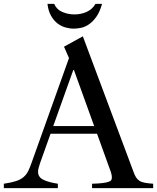

<svg xmlns="http://www.w3.org/2000/svg" viewBox="-44 -979 817 999"><path d="M461 -283 527 -100C531.7 -88 534.7 -78.8 536 -72.5C537.3 -66.2 538 -60.7 538 -56C538 -50.7 537 -46.2 535 -42.5C533 -38.8 528.3 -35.7 521 -33C513.7 -30.3 503.2 -28.2 489.5 -26.5C475.8 -24.8 457.7 -23.7 435 -23V0H753V-23C735.7 -24.3 721.3 -26 710 -28C698.7 -30 689.3 -33.3 682 -38C674.7 -42.7 668.7 -48.7 664 -56C659.3 -63.3 655 -72.7 651 -84L387 -790L289 -736L315 -677L121 -134C115 -116.7 109 -101.8 103 -89.5C97 -77.2 89 -66.7 79 -58C69 -49.3 56 -42.3 40 -37C24 -31.7 2.7 -27 -24 -23V0H257V-23C223 -28.3 197.3 -35.5 180 -44.5C162.7 -53.5 154 -67 154 -85C154 -95.7 157.7 -111.3 165 -132L219 -283ZM337 -614H341L446 -323H233ZM238 -959H203C205.7 -935 211.7 -914.7 221 -898C230.3 -881.3 241.3 -868 254 -858C266.7 -848 280.5 -840.8 295.5 -836.5C310.5 -832.2 325.3 -830 340 -830C350.7 -830 362.8 -831.3 376.5 -834C390.2 -836.7 403.8 -842.5 417.5 -851.5C431.2 -860.5 444.2 -873.5 456.5 -890.5C468.8 -907.5 479 -930.3 487 -959H453C441.7 -939.7 426.2 -925.7 406.5 -917C386.8 -908.3 366 -904 344 -904C320.7 -904 299.2 -908.3 279.5 -917C259.8 -925.7 246 -939.7 238 -959Z"/></svg>

Font: Libre Caslon Text
Style: Regular
Weight: 400
Designer: Pablo Impallari, Rodrigo Fuenzalida
Foundry: Pablo Impallari, Rodrigo Fuenzalida
Version: Version 1.000; ttfautohint (v0.93) -l 8 -r 50 -G 200 -x 14 -